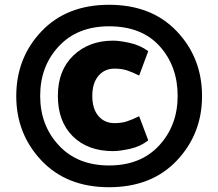

<svg xmlns="http://www.w3.org/2000/svg" viewBox="-20 -738 912 803"><path d="M436 45Q259 45 153.5 -66.5Q48 -178 48 -336Q48 -496 153.5 -607Q259 -718 436 -718Q614 -718 719.5 -607Q825 -496 825 -336Q825 -178 719.5 -66.5Q614 45 436 45ZM436 -46Q569 -46 646 -130Q723 -214 723 -337Q723 -461 648 -544.5Q573 -628 436 -628Q304 -628 226 -544.5Q148 -461 148 -337Q148 -214 226 -130Q304 -46 436 -46ZM459 -451Q417 -451 391.5 -420.5Q366 -390 366 -337Q366 -283 391.5 -253Q417 -223 459 -223Q487 -223 509.5 -230Q532 -237 562 -252L600 -151Q567 -125 523.5 -115.5Q480 -106 453 -106Q347 -106 284.5 -168Q222 -230 222 -337Q222 -444 287 -506Q352 -568 453 -568Q480 -568 523 -558.5Q566 -549 600 -524L562 -422Q532 -437 510 -444Q488 -451 459 -451Z"/></svg>

Font: Palanquin Dark Medium
Style: Regular
Weight: 500
Designer: Pria Ravichandran
Version: Version 1.001